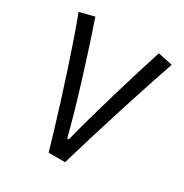

<svg xmlns="http://www.w3.org/2000/svg" viewBox="-164 -830 914 956"><g transform="rotate(30 293.0 -351.5)"><path d="M248 0Q232.4 -53.2 212.2 -120.8Q191.9 -188.5 168.5 -262.9Q145 -337.4 120.4 -412.4Q95.7 -487.3 71.8 -556.4Q47.9 -625.5 26.4 -681.6L110.4 -703.1Q133.8 -635.7 159.2 -557.4Q184.6 -479 209.5 -398.4Q234.4 -317.9 255.9 -242.9Q277.3 -168 292.5 -107.9H301.8Q318.4 -174.3 340.3 -252.9Q362.3 -331.5 386.2 -412.6Q410.2 -493.7 433.3 -568.6Q456.5 -643.6 475.6 -703.1L559.6 -685.5Q536.6 -618.7 508.8 -534.4Q481 -450.2 451.7 -357.7Q422.4 -265.1 394.3 -173.3Q366.2 -81.5 342.3 0Z"/></g></svg>

Font: Cascadia Code NF SemiLight
Style: Regular
Weight: 350
Monospace: yes
Designer: Aaron Bell
Foundry: Saja Typeworks
Version: Version 2404.023; ttfautohint (v1.8.4)